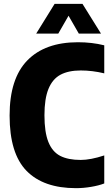

<svg xmlns="http://www.w3.org/2000/svg" viewBox="-20 -970 579 1000"><path d="M30 -368Q30 -560.5 122.2 -655.2Q214.5 -750 386 -750Q459 -750 523 -734V-588Q460.5 -603 401 -603Q336.5 -603 295 -580.8Q253.5 -558.5 232.5 -507.2Q211.5 -456 211.5 -370Q211.5 -281.5 232 -230.5Q252.5 -179.5 293.5 -158.2Q334.5 -137 400.5 -137Q451.5 -137 523 -160.5V-14.5Q494.5 -3.5 454.5 3.2Q414.5 10 375.5 10Q206.5 10 118.2 -80.2Q30 -170.5 30 -368ZM506 -795H390.5L337 -888L283.5 -795H168.5L264.5 -950H409.5Z"/></svg>

Font: Encode Sans Condensed ExtraBold
Style: Regular
Weight: 800
Width: 3
Designer: Multiple Designers
Foundry: Impallari Type
Version: Version 2.000